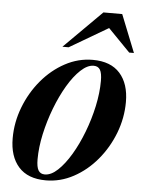

<svg xmlns="http://www.w3.org/2000/svg" viewBox="-53 -775 617 829"><g transform="rotate(5 255.5 -360.0)"><path d="M334 -524Q412 -524 452 -479Q492 -434 492 -355Q492 -286 466.8 -220.2Q441.5 -154.5 397.5 -102Q353.5 -49.5 296.5 -18.8Q239.5 12 176.5 12Q98.5 12 58.5 -33Q18.5 -78 18.5 -157Q18.5 -226 43.8 -291.8Q69 -357.5 113 -410Q157 -462.5 214 -493.2Q271 -524 334 -524ZM170 -13Q197.5 -13 226.2 -40Q255 -67 282 -112.2Q309 -157.5 330.2 -213Q351.5 -268.5 364 -326.5Q376.5 -384.5 376.5 -436.5Q376.5 -469.5 368 -484.2Q359.5 -499 340 -499Q313 -499 284 -472Q255 -445 228.2 -399.8Q201.5 -354.5 180.2 -299Q159 -243.5 146.2 -185.5Q133.5 -127.5 133.5 -75.5Q133.5 -42.5 142.2 -27.8Q151 -13 170 -13ZM198 -569 361.5 -732H443L508 -569H487.5L392 -667L225 -569Z"/></g></svg>

Font: Newsreader Display SemiBold
Style: Italic
Weight: 600
Italic angle: -17°
Designer: Hugues Gentile
Foundry: Production Type
Version: Version 1.001